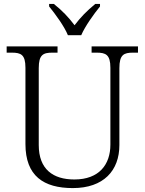

<svg xmlns="http://www.w3.org/2000/svg" viewBox="-20 -951 740 981"><path d="M327 -771H395C414 -816 460 -880 491 -918V-931H467C424 -896 391 -862 361 -822C331 -862 299 -896 255 -931H231V-918C262 -880 309 -816 327 -771ZM352 10C509 10 590 -79 590 -210V-603C590 -672 613 -682 660 -682H685V-714H448V-682H474C520 -682 544 -672 544 -605V-212C544 -111 487 -34 360 -34C251 -34 178 -86 178 -210V-603C178 -672 201 -682 248 -682H274V-714H14V-682H40C87 -682 110 -672 110 -605V-215C110 -52 203 10 352 10Z"/></svg>

Font: Noto Serif Light
Style: Regular
Weight: 300
Designer: Monotype Design Team
Foundry: Monotype Imaging Inc.
Version: Version 2.013